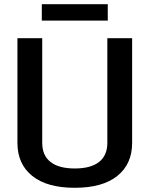

<svg xmlns="http://www.w3.org/2000/svg" viewBox="-20 -882 713 914"><path d="M63 -202V-700H181V-202Q181 -142 220.5 -111Q260 -80 336 -80Q412 -80 451.5 -111Q491 -142 491 -202V-700H609V-202Q609 -101 538.5 -44.5Q468 12 336 12Q204 12 133.5 -44.5Q63 -101 63 -202ZM179 -862H493V-784H179Z"/></svg>

Font: KoHo SemiBold
Style: Regular
Weight: 600
Designer: Cadson Demak & Katatrad Team
Foundry: Cadson Demak Co.,Ltd.
Version: Version 1.000; ttfautohint (v1.6)